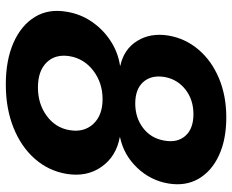

<svg xmlns="http://www.w3.org/2000/svg" viewBox="-88 -690 791 654"><g transform="rotate(90 307.0 -363.5)"><path d="M268.1 11.7Q185.5 11.7 126.2 -14.4Q66.9 -40.5 38.3 -87.2Q9.8 -133.8 20.5 -195.3Q27.8 -241.7 53.7 -280Q79.6 -318.4 118.4 -344.2Q157.2 -370.1 204.1 -377.4V-378.4Q147.9 -390.6 119.9 -435.8Q91.8 -481 101.6 -542Q111.3 -599.6 149.2 -644.3Q187 -689 246.6 -714.1Q306.2 -739.3 380.4 -739.3Q455.6 -739.3 509.5 -714.4Q563.5 -689.5 589.4 -645Q615.2 -600.6 605.5 -542Q595.2 -481 551.8 -435.5Q508.3 -390.1 448.2 -377.4L447.8 -376.5Q513.7 -364.3 548.8 -314.2Q584 -264.2 572.8 -195.3Q562.5 -133.8 521.5 -87.2Q480.5 -40.5 415.3 -14.4Q350.1 11.7 268.1 11.7ZM278.3 -97.7Q334.5 -97.7 375.2 -127.7Q416 -157.7 423.8 -205.6Q432.1 -254.4 402.8 -286.1Q373.5 -317.9 318.4 -317.9Q262.7 -317.9 221.4 -286.4Q180.2 -254.9 171.9 -205.6Q164.1 -157.2 193.1 -127.4Q222.2 -97.7 278.3 -97.7ZM333 -429.2Q381.8 -429.2 417 -456.3Q452.1 -483.4 459.5 -528.8Q467.3 -573.2 442.9 -600.3Q418.5 -627.4 369.6 -627.4Q320.3 -627.4 285.4 -600.1Q250.5 -572.8 242.7 -528.8Q235.4 -483.9 259.8 -456.5Q284.2 -429.2 333 -429.2Z"/></g></svg>

Font: Inter Display
Style: Bold Italic
Weight: 700
Italic angle: -9.39999°
Designer: Rasmus Andersson
Foundry: rsms
Version: Version 4.000;git-a52131595